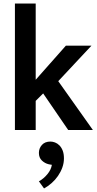

<svg xmlns="http://www.w3.org/2000/svg" viewBox="-20 -732 547 1081"><path d="M181 -164V0H64V-712H181V-283L351 -475H495L308 -275L503 0H364L223 -206ZM255 193Q233 188 216 172Q199 156 199 129Q199 103 216 84Q233 65 264 65Q276 65 289.5 70Q303 75 314.5 86.5Q326 98 333 116Q340 134 340 160Q340 186 331 211Q322 236 306.5 258.5Q291 281 270.5 299Q250 317 228 329L199 289Q226 274 247 248.5Q268 223 272 196Z"/></svg>

Font: Mukta Malar SemiBold
Style: Regular
Weight: 600
Designer: Aadarsh Rajan, Girish Dalvi, Yashodeep Gholap
Foundry: Ek Type
Version: Version 2.538;PS 1.000;hotconv 16.6.51;makeotf.lib2.5.65220;